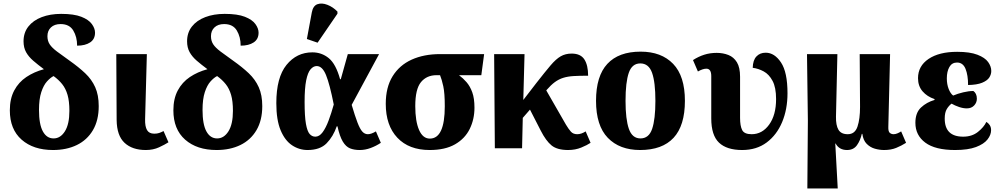

<svg xmlns="http://www.w3.org/2000/svg" viewBox="-20 -844 5697 1093"><path d="M282 10Q170 10 103 -49Q36 -108 36 -216Q36 -282 61 -329Q86 -376 130 -405.5Q174 -435 230 -450Q195 -476 169 -498.5Q143 -521 128.5 -547Q114 -573 114 -609Q114 -658 141.5 -693Q169 -728 217.5 -746.5Q266 -765 328 -765Q401 -765 443 -748.5Q485 -732 503 -707Q521 -682 521 -658Q521 -621 493 -602.5Q465 -584 419 -584Q419 -634 397 -670.5Q375 -707 325 -707Q290 -707 270 -688Q250 -669 250 -638Q250 -611 263 -591.5Q276 -572 304 -551Q332 -530 377 -498Q428 -462 465 -427Q502 -392 522 -347.5Q542 -303 542 -240Q542 -159 509 -103Q476 -47 417.5 -18.5Q359 10 282 10ZM285 -56Q324 -56 349.5 -96.5Q375 -137 375 -213Q375 -268 364.5 -304Q354 -340 334 -365Q314 -390 285 -411Q267 -402 247.5 -380.5Q228 -359 215 -319.5Q202 -280 202 -218Q202 -136 224 -96Q246 -56 285 -56Z M810 10Q733 10 689 -31Q645 -72 644 -161L642 -536H816L806 -165Q805 -124 817 -103.5Q829 -83 858 -83Q874 -83 886 -87Q898 -91 911 -98L939 -34Q919 -21 885.5 -5.5Q852 10 810 10Z M1213 10Q1101 10 1034 -49Q967 -108 967 -216Q967 -282 992 -329Q1017 -376 1061 -405.5Q1105 -435 1161 -450Q1126 -476 1100 -498.5Q1074 -521 1059.5 -547Q1045 -573 1045 -609Q1045 -658 1072.5 -693Q1100 -728 1148.5 -746.5Q1197 -765 1259 -765Q1332 -765 1374 -748.5Q1416 -732 1434 -707Q1452 -682 1452 -658Q1452 -621 1424 -602.5Q1396 -584 1350 -584Q1350 -634 1328 -670.5Q1306 -707 1256 -707Q1221 -707 1201 -688Q1181 -669 1181 -638Q1181 -611 1194 -591.5Q1207 -572 1235 -551Q1263 -530 1308 -498Q1359 -462 1396 -427Q1433 -392 1453 -347.5Q1473 -303 1473 -240Q1473 -159 1440 -103Q1407 -47 1348.5 -18.5Q1290 10 1213 10ZM1216 -56Q1255 -56 1280.5 -96.5Q1306 -137 1306 -213Q1306 -268 1295.5 -304Q1285 -340 1265 -365Q1245 -390 1216 -411Q1198 -402 1178.5 -380.5Q1159 -359 1146 -319.5Q1133 -280 1133 -218Q1133 -136 1155 -96Q1177 -56 1216 -56Z M1731 10Q1683 10 1642.5 -17Q1602 -44 1577.5 -102.5Q1553 -161 1553 -257Q1553 -403 1611 -474.5Q1669 -546 1758 -546Q1811 -546 1851.5 -513Q1892 -480 1916 -393H1920L1960 -536H2138L1982 -247Q2001 -183 2015 -146.5Q2029 -110 2042.5 -95Q2056 -80 2074 -80Q2093 -80 2120 -96L2148 -31Q2121 -13 2090 -1.5Q2059 10 2028 10Q1996 10 1972.5 0.5Q1949 -9 1931.5 -38Q1914 -67 1901 -125H1897Q1877 -67 1839.5 -28.5Q1802 10 1731 10ZM1775 -66Q1798 -66 1816.5 -91Q1835 -116 1850.5 -157.5Q1866 -199 1880 -249Q1857 -365 1836 -416.5Q1815 -468 1783 -468Q1764 -468 1748 -449.5Q1732 -431 1723 -386.5Q1714 -342 1714 -264Q1714 -182 1721.5 -139.5Q1729 -97 1742.5 -81.5Q1756 -66 1775 -66ZM1788 -601 1727 -622 1755 -773Q1762 -811 1787 -820Q1812 -829 1844 -816.5Q1876 -804 1901 -778V-766Z M2426 10Q2308 10 2242 -60Q2176 -130 2176 -253Q2176 -347 2215 -410Q2254 -473 2323.5 -504.5Q2393 -536 2485 -536H2736L2720 -416H2593Q2616 -399 2636 -376Q2656 -353 2668.5 -318.5Q2681 -284 2681 -231Q2681 -165 2654 -110Q2627 -55 2570.5 -22.5Q2514 10 2426 10ZM2427 -55Q2512 -55 2512 -239Q2512 -314 2503.5 -353Q2495 -392 2485 -416H2465Q2409 -416 2376.5 -376.5Q2344 -337 2344 -240Q2344 -154 2365.5 -104.5Q2387 -55 2427 -55Z M2797 0 2793 -536H2966L2959 -275L3033 -371Q3083 -435 3114 -471.5Q3145 -508 3172 -523.5Q3199 -539 3234 -539Q3285 -539 3306.5 -506Q3328 -473 3328 -413Q3279 -413 3245.5 -411Q3212 -409 3186.5 -401Q3161 -393 3138.5 -376.5Q3116 -360 3091 -331L3090 -329L3202 -134Q3217 -109 3230 -94.5Q3243 -80 3266 -80Q3289 -80 3314 -96L3342 -31Q3323 -18 3289 -4Q3255 10 3214 10Q3152 10 3120 -16Q3088 -42 3058 -101L2997 -220L2956 -173L2952 0Z M3624 10Q3507 10 3440 -59.5Q3373 -129 3373 -270Q3373 -411 3437.5 -480.5Q3502 -550 3627 -550Q3745 -550 3812 -480.5Q3879 -411 3879 -270Q3879 -129 3814.5 -59.5Q3750 10 3624 10ZM3626 -56Q3674 -56 3692.5 -110.5Q3711 -165 3711 -270Q3711 -376 3692 -429.5Q3673 -483 3625 -483Q3578 -483 3559.5 -429.5Q3541 -376 3541 -270Q3541 -165 3560 -110.5Q3579 -56 3626 -56Z M4205 10Q4117 10 4073 -32Q4029 -74 4029 -170V-411Q4029 -453 4001 -453Q3981 -453 3953 -437L3925 -502Q3956 -522 3989 -532.5Q4022 -543 4060 -543Q4096 -543 4126.5 -531Q4157 -519 4175 -489.5Q4193 -460 4193 -407V-173Q4193 -127 4205 -103.5Q4217 -80 4259 -80Q4319 -80 4358.5 -134.5Q4398 -189 4398 -280Q4398 -346 4378 -383.5Q4358 -421 4327.5 -437.5Q4297 -454 4265 -458Q4266 -501 4286 -522.5Q4306 -544 4339 -544Q4389 -544 4426 -488.5Q4463 -433 4463 -313Q4463 -222 4432.5 -149Q4402 -76 4344.5 -33Q4287 10 4205 10Z M4576 229 4579 -157 4574 -536H4747L4739 -180Q4738 -131 4753 -105.5Q4768 -80 4806 -80Q4847 -80 4861.5 -123.5Q4876 -167 4876 -235L4874 -536H5047L5037 -122Q5036 -96 5045 -88Q5054 -80 5067 -80Q5077 -80 5088 -84.5Q5099 -89 5110 -96L5138 -31Q5111 -14 5081.5 -2Q5052 10 5013 10Q4987 10 4960.5 2.5Q4934 -5 4914 -25Q4894 -45 4889 -82H4886Q4878 -45 4858.5 -17.5Q4839 10 4802 10Q4757 10 4737 -27H4735L4749 229Z M5417 10Q5304 10 5247.5 -32Q5191 -74 5191 -145Q5191 -202 5223 -232Q5255 -262 5300 -275V-280Q5258 -294 5232 -324Q5206 -354 5206 -399Q5206 -468 5266 -508.5Q5326 -549 5429 -549Q5501 -549 5544 -532.5Q5587 -516 5605 -491Q5623 -466 5623 -440Q5623 -420 5611.5 -402.5Q5600 -385 5571 -373Q5542 -361 5491 -360Q5491 -416 5476.5 -452Q5462 -488 5428 -488Q5399 -488 5384.5 -462.5Q5370 -437 5370 -398Q5370 -364 5380.5 -337.5Q5391 -311 5406 -300Q5432 -311 5463.5 -318.5Q5495 -326 5521 -326Q5530 -320 5535.5 -309Q5541 -298 5541 -282Q5541 -260 5525.5 -243.5Q5510 -227 5484 -227Q5463 -227 5439.5 -235Q5416 -243 5397 -254Q5382 -243 5370 -223.5Q5358 -204 5358 -169Q5358 -66 5463 -66Q5513 -66 5547 -93Q5581 -120 5595 -150Q5606 -144 5614 -132Q5622 -120 5622 -103Q5622 -76 5601.5 -50Q5581 -24 5536 -7Q5491 10 5417 10Z"/></svg>

Font: Noto Serif SemiCondensed ExtraBold
Style: Regular
Weight: 800
Width: 4
Designer: Monotype Design Team
Foundry: Monotype Imaging Inc.
Version: Version 2.015